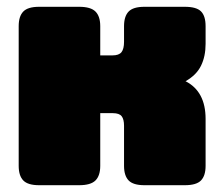

<svg xmlns="http://www.w3.org/2000/svg" viewBox="-20 -545 660 565"><path d="M35 -57V-468Q35 -497 48.5 -511Q62 -525 95 -525H213Q247 -525 261 -511Q275 -497 275 -468V-382H311Q330 -382 337.5 -391.5Q345 -401 345 -422V-468Q345 -497 358.5 -511Q372 -525 405 -525H524Q558 -525 571.5 -511.5Q585 -498 585 -468V-416Q585 -379 571.5 -351.5Q558 -324 526 -306Q585 -276 585 -195V-57Q585 -28 571.5 -14Q558 0 524 0H405Q372 0 358.5 -14Q345 -28 345 -57V-175Q345 -194 338 -203Q331 -212 312 -212H275V-57Q275 -28 261 -14Q247 0 213 0H95Q62 0 48.5 -14Q35 -28 35 -57Z"/></svg>

Font: Mitr
Style: Bold
Weight: 700
Designer: Thanarat Vachiruckul
Foundry: Cadson Demak
Version: Version 1.002